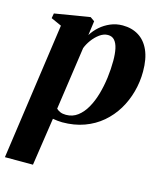

<svg xmlns="http://www.w3.org/2000/svg" viewBox="-125 -622 814 962"><g transform="rotate(15 282.0 -141.0)"><path d="M-8 254 92.5 -455 38 -479.5 42.5 -505 225.5 -535 247.5 -519.5 237.5 -445Q252.5 -470 276 -490.8Q299.5 -511.5 329 -524Q358.5 -536.5 392 -536.5Q439.5 -536.5 475 -514.5Q510.5 -492.5 530 -448.8Q549.5 -405 549.5 -339Q549.5 -285.5 535.5 -234Q521.5 -182.5 494.8 -138.2Q468 -94 428.5 -60.2Q389 -26.5 337.5 -7.8Q286 11 223.5 11Q211.5 11 199 9.5Q186.5 8 174.5 6L137.5 254ZM182 -48.5Q190 -40.5 202.2 -35.2Q214.5 -30 232 -30Q266.5 -30 292.5 -49.8Q318.5 -69.5 337.2 -102.5Q356 -135.5 368 -177.5Q380 -219.5 385.8 -264.8Q391.5 -310 391.5 -352.5Q391.5 -389 385.8 -415.5Q380 -442 367.2 -456.5Q354.5 -471 333 -471Q311 -471 290 -455.8Q269 -440.5 253 -418.5Q237 -396.5 229 -375Z"/></g></svg>

Font: Merriweather 96pt ExtraBold
Style: Italic
Weight: 800
Italic angle: -7.8°
Version: Version 2.101